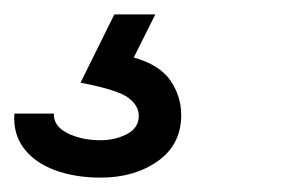

<svg xmlns="http://www.w3.org/2000/svg" viewBox="-48 -32 423 267"><path d="M92 215Q56 215 28 204.5Q0 194 -15 174Q-30 154 -28 126H27Q26 143 45.5 153Q65 163 92 163Q112 163 128.5 154.5Q145 146 145 129Q145 115 130.5 104Q116 93 64 83L111 -12H168L138 48Q174 58 189 80Q204 102 204 128Q204 169 171.5 192Q139 215 92 215Z"/></svg>

Font: Instrument Sans
Style: Italic
Weight: 400
Italic angle: -13°
Designer: Rodrigo Fuenzalida
Foundry: fragTYPE
Version: Version 1.000;gftools[0.9.28]